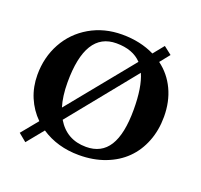

<svg xmlns="http://www.w3.org/2000/svg" viewBox="-125 -819 1048 1001"><g transform="rotate(20 399.5 -318.0)"><path d="M112.8 42 188 -50.3C247.9 -10.3 317.9 9.8 397.9 9.8C450.7 9.8 498.9 1.5 542.5 -15.1C586.1 -31.7 622.9 -54.9 652.8 -84.5C682.8 -114.1 706 -149.8 722.4 -191.7C738.9 -233.5 747.1 -279.3 747.1 -329.1C747.1 -385.1 736.6 -435.3 715.6 -479.7C694.6 -524.2 664.6 -560.9 625.5 -589.8L668.9 -644L625 -678.2L577.1 -619.1C524.1 -645.2 464 -658.2 397 -658.2C330.6 -658.2 270.9 -642.8 218 -612.1C165.1 -581.3 124.2 -539.5 95.2 -486.6C66.2 -433.7 51.8 -374.8 51.8 -310.1C51.8 -265.8 59.8 -224.5 75.9 -186.3C92 -148 114.7 -114.6 144 -85.9L68.8 5.9ZM383.8 -605C445 -605 491.7 -587.7 523.9 -553.2L230.5 -192.9C218.8 -230.3 212.9 -275.1 212.9 -327.1C212.9 -512.4 269.9 -605 383.8 -605ZM555.2 -503.9C575.7 -458 585.9 -393.4 585.9 -310.1C585.9 -220.2 572.1 -153.2 544.4 -109.1C516.8 -65 474.6 -43 418 -43C346 -43 292 -73.4 255.9 -134.3Z"/></g></svg>

Font: Linux Biolinum G
Style: Bold
Weight: 700
Designer: Philipp H. Poll
Foundry: Philipp H. Poll
Version: Version 1.1.0